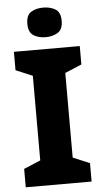

<svg xmlns="http://www.w3.org/2000/svg" viewBox="-61 -970 536 1008"><g transform="rotate(-5 206.5 -466.0)"><path d="M380 0H33V-97L121 -134V-580L33 -617V-714H380V-617L292 -580V-134L380 -97ZM206 -932Q243 -932 270 -916Q297 -900 297 -854Q297 -809 270 -792.5Q243 -776 206 -776Q169 -776 142.5 -792.5Q116 -809 116 -854Q116 -900 142.5 -916Q169 -932 206 -932Z"/></g></svg>

Font: Noto Sans Kannada ExtraBold
Style: Regular
Weight: 800
Designer: Jelle Bosma - Monotype Design Team
Foundry: Monotype Imaging Inc.
Version: Version 2.005; ttfautohint (v1.8.4.7-5d5b)